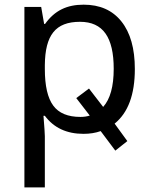

<svg xmlns="http://www.w3.org/2000/svg" viewBox="-20 -566 655 826"><path d="M338.9 9.8C366.2 9.8 391.1 5.9 413.1 -2L476.1 82L527.8 41L473.1 -34.2C531.2 -81.1 560.1 -159.2 560.1 -269C560.1 -356.9 541 -425.3 502.4 -473.6C463.9 -522 409.7 -545.9 339.8 -545.9C268.1 -545.9 215.3 -521 173.8 -462.9H169.9L157.2 -536.1H85V240.2H172.9V20C172.9 9.8 170.9 -19.5 167 -67.9H172.9C211.4 -16.1 267.1 9.8 338.9 9.8ZM324.2 -472.2C423.3 -472.2 469.2 -405.3 469.2 -270C469.2 -194.3 454.1 -139.6 423.8 -106L362.8 -185.1L308.1 -144L366.2 -68.8C354 -64.9 340.3 -63 326.2 -63C272 -63 232.9 -79.1 209 -111.8C185.1 -144 172.9 -196.3 172.9 -269V-286.1C174.3 -414.6 218.3 -472.2 324.2 -472.2Z"/></svg>

Font: Noto Reveo Sans
Style: Regular
Weight: 400
Designer: Monotype Design team
Foundry: Monotype Imaging Inc.
Version: Version 1.04